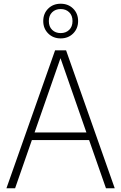

<svg xmlns="http://www.w3.org/2000/svg" viewBox="-20 -1010 650 1030"><path d="M14.5 0 275.5 -740H334.5L595.5 0H548.5L458 -258.5H151L61 0ZM165.5 -299.5H443.5L304.5 -698ZM305.5 -804Q265 -804 238.5 -830.5Q212 -857 212 -897Q212 -937.5 238.5 -963.8Q265 -990 305.5 -990Q346 -990 372.5 -963.8Q399 -937.5 399 -897Q399 -857 372.5 -830.5Q346 -804 305.5 -804ZM305.5 -832.5Q333.5 -832.5 351.2 -849.8Q369 -867 369 -897Q369 -927 351.2 -944.2Q333.5 -961.5 305.5 -961.5Q277.5 -961.5 259.8 -944.2Q242 -927 242 -897Q242 -867 259.8 -849.8Q277.5 -832.5 305.5 -832.5Z"/></svg>

Font: Encode Sans SmCnd XLt
Style: Regular
Weight: 200
Width: 4
Designer: Multiple Designers
Foundry: Impallari Type
Version: Version 3.002; ttfautohint (v1.8.3) -l 8 -r 50 -G 200 -x 14 